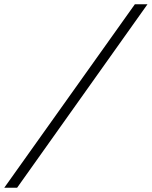

<svg xmlns="http://www.w3.org/2000/svg" viewBox="-65 -706 709 897"><path d="M15 171 624 -686H565L-45 171Z"/></svg>

Font: Chivo Light
Style: Italic
Weight: 300
Italic angle: -8°
Designer: Hector Gatti
Foundry: Omnibus-Type
Version: Version 1.003;PS 001.003;hotconv 1.0.70;makeotf.lib2.5.58329